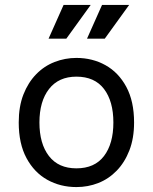

<svg xmlns="http://www.w3.org/2000/svg" viewBox="-20 -747 620 779"><path d="M290 12Q225 12 172 -17.5Q119 -47 87.5 -105.5Q56 -164 56 -250Q56 -315 75 -363.5Q94 -412 126.5 -445.5Q159 -479 201.5 -495.5Q244 -512 290 -512Q355 -512 408 -482.5Q461 -453 492.5 -394.5Q524 -336 524 -250Q524 -186 505 -137Q486 -88 453.5 -54.5Q421 -21 379 -4.5Q337 12 290 12ZM290 -64Q364 -64 402 -114Q440 -164 440 -250Q440 -336 402 -386Q364 -436 290 -436Q218 -436 179 -386Q140 -336 140 -250Q140 -164 178.5 -114Q217 -64 290 -64ZM249 -590H177L238 -727H348ZM405 -590H333L394 -727H504Z"/></svg>

Font: Inclusive Sans
Style: Regular
Weight: 400
Designer: Olivia King
Foundry: Olivia King
Version: Version 2.004